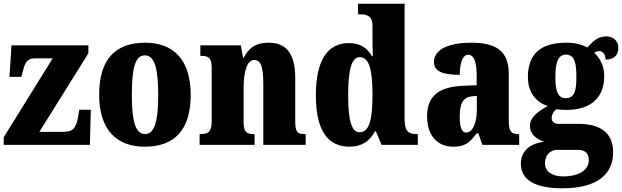

<svg xmlns="http://www.w3.org/2000/svg" viewBox="-20 -780 3350 1034"><path d="M0 0H464L469 -189H407L401 -152C389 -85 370 -70 319 -70H192L456 -493V-536H42L31 -366H95L104 -400C117 -455 135 -466 173 -466H264L0 -41Z M759 10C922 10 1007 -82 1007 -270C1007 -458 914 -550 762 -550C599 -550 514 -458 514 -270C514 -82 607 10 759 10ZM761 -58C708 -58 690 -131 690 -270C690 -410 707 -482 760 -482C813 -482 832 -410 832 -270C832 -131 814 -58 761 -58Z M1055 0H1351V-58H1348C1309 -58 1292 -67 1292 -122V-305C1292 -384 1306 -457 1350 -457C1389 -457 1398 -408 1398 -323V0H1626V-58H1622C1582 -58 1570 -67 1570 -128V-358C1570 -493 1521 -550 1427 -550C1349 -550 1315 -514 1293 -469H1289L1277 -536H1059V-479H1063C1102 -479 1120 -470 1120 -415V-125C1120 -67 1099 -58 1059 -58H1055Z M1862 10C1930 10 1972 -21 1999 -73H2004L2035 0H2230V-58H2222C2179 -58 2159 -75 2159 -137V-760H1908V-703H1916C1954 -703 1986 -696 1986 -642V-590C1986 -551 1986 -508 1988 -478H1983C1959 -518 1924 -548 1859 -548C1747 -548 1681 -460 1681 -267C1681 -75 1747 10 1862 10ZM1916 -68C1872 -68 1855 -135 1855 -268C1855 -400 1872 -472 1917 -472C1970 -472 1986 -400 1986 -269C1986 -136 1970 -68 1916 -68Z M2420 10C2483 10 2507 -9 2547 -62H2556L2578 0H2776V-58H2772C2732 -58 2720 -74 2720 -128V-381C2720 -506 2652 -550 2516 -550C2408 -550 2317 -519 2317 -446C2317 -397 2362 -377 2456 -377C2456 -447 2474 -485 2501 -485C2532 -485 2547 -449 2547 -374V-321L2475 -318C2345 -313 2280 -264 2280 -154C2280 -42 2343 10 2420 10ZM2490 -66C2466 -66 2456 -96 2456 -151C2456 -221 2472 -256 2521 -261L2548 -264V-191C2548 -116 2525 -66 2490 -66Z M3009 234C3194 234 3282 160 3282 40C3282 -58 3221 -113 3095 -113H2989C2969 -113 2951 -122 2951 -144C2951 -165 2966 -186 2978 -192C2989 -189 3017 -188 3029 -188C3171 -188 3234 -262 3234 -370C3234 -429 3209 -469 3180 -496C3187 -499 3196 -505 3209 -505C3221 -505 3241 -493 3241 -459C3293 -459 3310 -489 3310 -523C3310 -555 3287 -584 3246 -584C3199 -584 3172 -557 3143 -524C3109 -542 3077 -550 3029 -550C2886 -550 2823 -484 2823 -365C2823 -279 2870 -228 2930 -209C2873 -178 2834 -147 2834 -102C2834 -53 2874 -30 2911 -16C2834 -9 2785 35 2785 101C2785 188 2859 234 3009 234ZM3027 -251C2980 -251 2971 -300 2971 -364C2971 -431 2980 -486 3028 -486C3077 -486 3084 -433 3084 -365C3084 -299 3077 -251 3027 -251ZM3012 170C2960 170 2915 148 2915 100C2915 44 2955 27 2980 27H3094C3134 27 3151 50 3151 81C3151 137 3098 170 3012 170Z"/></svg>

Font: Noto Serif Armenian Condensed Black
Style: Regular
Weight: 900
Width: 3
Designer: Monotype Design Team
Foundry: Monotype Imaging Inc.
Version: Version 2.008